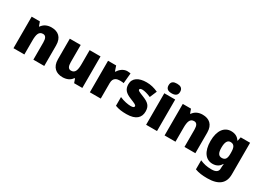

<svg xmlns="http://www.w3.org/2000/svg" viewBox="-16 -1792 3996 2917"><g transform="rotate(30 1982.0 -334.0)"><path d="M412 -629C334 -629 278 -598 243 -546H236L210 -619H66V-66H257V-308C257 -418 276 -479 348 -479C395 -479 415 -441 415 -368V-66H606V-426C606 -568 526 -629 412 -629Z M1274 -619H1083V-377C1083 -267 1064 -207 992 -207C945 -207 926 -245 926 -317V-619H735V-259C735 -117 819 -56 928 -56C996 -56 1060 -79 1095 -135H1106L1130 -66H1274Z M1740 -629C1677 -629 1617 -585 1587 -531H1578L1548 -619H1406V-66H1597V-338C1597 -438 1668 -449 1716 -449C1751 -449 1768 -446 1781 -443L1798 -623C1787 -625 1761 -629 1740 -629Z M2286 -236C2286 -333 2240 -373 2144 -412C2052 -449 2033 -456 2033 -477C2033 -492 2050 -500 2080 -500C2113 -500 2175 -484 2230 -459L2282 -582C2213 -613 2152 -629 2079 -629C1942 -629 1851 -574 1851 -466C1851 -375 1896 -332 1988 -294C2081 -256 2106 -247 2106 -223C2106 -204 2087 -195 2044 -195C2002 -195 1922 -208 1852 -240V-87C1916 -63 1973 -56 2052 -56C2220 -56 2286 -131 2286 -236Z M2489 -842C2433 -842 2388 -825 2388 -757C2388 -691 2433 -673 2489 -673C2544 -673 2591 -691 2591 -757C2591 -825 2544 -842 2489 -842ZM2584 -619H2393V-66H2584Z M3063 -629C2985 -629 2929 -598 2894 -546H2887L2861 -619H2717V-66H2908V-308C2908 -418 2927 -479 2999 -479C3046 -479 3066 -441 3066 -368V-66H3257V-426C3257 -568 3177 -629 3063 -629Z M3564 -629C3445 -629 3363 -529 3363 -342C3363 -155 3443 -56 3561 -56C3637 -56 3681 -92 3707 -136H3713C3709 -109 3707 -84 3707 -67V-57C3707 -4 3669 25 3592 25C3505 25 3454 11 3387 -17V142C3450 166 3514 174 3603 174C3803 174 3898 91 3898 -65V-619H3733L3719 -551H3715C3686 -595 3641 -629 3564 -629ZM3636 -481C3704 -481 3722 -431 3722 -345V-322C3722 -243 3701 -204 3639 -204C3583 -204 3557 -243 3557 -339C3557 -432 3583 -481 3636 -481Z"/></g></svg>

Font: Noto Sans Malayalam UI Black
Style: Regular
Weight: 900
Designer: Jelle Bosma - Monotype Design Team
Foundry: Monotype Imaging Inc.
Version: Version 2.104